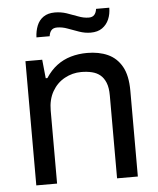

<svg xmlns="http://www.w3.org/2000/svg" viewBox="-52 -765 667 810"><g transform="rotate(-5 281.5 -360.0)"><path d="M69 0V-526H140L148 -447H155Q176 -479 202.5 -499Q229 -519 261.5 -528.5Q294 -538 331 -538Q381 -538 418.5 -521Q456 -504 477.5 -466Q499 -428 499 -363V0H411V-351Q411 -384 402.5 -405Q394 -426 379.5 -438Q365 -450 344.5 -455Q324 -460 299 -460Q262 -460 229 -442Q196 -424 176.5 -390Q157 -356 157 -309V0ZM124 -622Q125 -649 134 -671.5Q143 -694 162 -707Q181 -720 210 -720Q236 -720 260 -712Q284 -704 307 -695Q330 -686 352 -686Q367 -686 375 -695Q383 -704 385 -720H441Q441 -693 431.5 -671Q422 -649 403 -635.5Q384 -622 354 -622Q330 -622 305.5 -630.5Q281 -639 258.5 -647.5Q236 -656 214 -656Q198 -656 190 -647Q182 -638 180 -622Z"/></g></svg>

Font: Archivo SemiBold
Style: Regular
Weight: 400
Version: Version 2.001